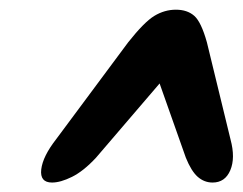

<svg xmlns="http://www.w3.org/2000/svg" viewBox="-20 -738 513 406"><path d="M467.5 -443Q478 -404 467 -378Q456 -352 429.5 -352Q412 -352 398.2 -364Q384.5 -376 373 -404.5L317.5 -561.5L183 -404.5Q156.5 -376 132.2 -364Q108 -352 90 -352Q64 -352 67.2 -379.8Q70.5 -407.5 99 -444L251 -648.5Q285 -691.5 306.5 -704.5Q328 -717.5 352 -717.5Q376 -717.5 390.8 -704.5Q405.5 -691.5 417.5 -648.5Z"/></svg>

Font: Fraunces 144pt SuperSoft
Style: Bold Italic
Weight: 700
Italic angle: -16°
Version: Version 1.000;[0bf87f6ff]